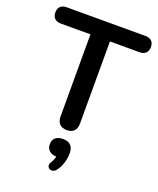

<svg xmlns="http://www.w3.org/2000/svg" viewBox="-177 -809 976 1186"><g transform="rotate(20 311.0 -215.5)"><path d="M311 8C353 8 375 -16 375 -58V-598H570C605 -598 625 -618 625 -652C625 -686 605 -705 570 -705H52C17 -705 -3 -686 -3 -652C-3 -618 17 -598 52 -598H247V-58C247 -16 270 8 311 8ZM337 260C365 226 378 178 378 136C378 90 354 67 310 67C267 67 243 88 243 125C243 161 266 182 307 184C304 198 298 213 290 225C262 265 310 292 337 260Z"/></g></svg>

Font: Nunito
Style: Bold
Weight: 700
Designer: Vernon Adams
Foundry: Vernon Adams
Version: Version 3.602